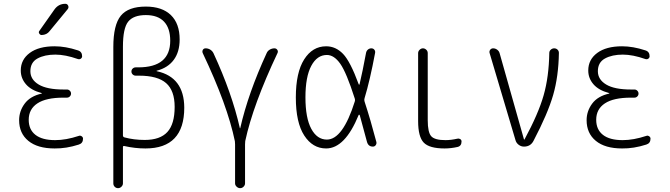

<svg xmlns="http://www.w3.org/2000/svg" viewBox="-20 -775 3540 1015"><path d="M200.2 -280.3Q201.2 -280.3 201.2 -281.2Q201.2 -283.2 199.2 -283.2Q144.5 -297.9 117.2 -329.6Q89.8 -361.3 89.8 -402.3Q89.8 -460 137.2 -495.1Q184.6 -530.3 268.6 -530.3Q326.2 -530.3 391.6 -508.8Q414.1 -502 414.1 -477.5Q414.1 -469.7 407.2 -464.8Q400.4 -460 391.6 -462.9Q325.2 -486.3 272.5 -486.3Q215.8 -486.3 178.2 -465.8Q140.6 -445.3 140.6 -398.4Q140.6 -354.5 184.6 -328.1Q228.5 -301.8 315.4 -301.8H334Q342.8 -301.8 349.1 -295.4Q355.5 -289.1 355.5 -280.3Q355.5 -271.5 349.1 -265.1Q342.8 -258.8 334 -258.8H315.4Q223.6 -258.8 177.7 -228.5Q131.8 -198.2 131.8 -141.6Q131.8 -89.8 167.5 -62Q203.1 -34.2 271.5 -34.2Q329.1 -34.2 396.5 -56.6Q404.3 -59.6 411.6 -54.7Q418.9 -49.8 418.9 -42Q418.9 -17.6 396.5 -10.7Q330.1 10.7 268.6 9.8Q178.7 9.8 129.9 -30.3Q81.1 -70.3 81.1 -139.6Q81.1 -187.5 110.4 -227.1Q139.6 -266.6 200.2 -280.3ZM267.6 -724.6Q289.1 -754.9 325.2 -754.9Q335.9 -754.9 340.3 -745.1Q344.7 -735.4 337.9 -726.6L242.2 -610.4Q227.5 -590.8 200.2 -589.8Q192.4 -589.8 187.5 -597.7Q182.6 -605.5 188.5 -612.3Z M629.9 -528.3V-59.6Q629.9 -50.8 637.7 -48.8Q687.5 -35.2 745.1 -35.2Q826.2 -35.2 864.7 -77.1Q903.3 -119.1 903.3 -210Q903.3 -295.9 858.4 -335.4Q813.5 -375 714.8 -375H697.3Q688.5 -375 681.6 -381.3Q674.8 -387.7 674.8 -397Q674.8 -406.2 681.6 -412.6Q688.5 -418.9 697.3 -418.9H710.9Q879.9 -418.9 879.9 -559.6Q879.9 -626 847.2 -660.6Q814.5 -695.3 751 -695.3Q685.5 -695.3 657.7 -660.6Q629.9 -626 629.9 -528.3ZM579.1 194.3V-526.4Q579.1 -643.6 618.7 -691.9Q658.2 -740.2 751 -740.2Q836.9 -740.2 883.3 -695.3Q929.7 -650.4 929.7 -566.4Q929.7 -501 898.9 -459Q868.2 -417 809.6 -401.4Q807.6 -401.4 807.6 -400.4Q807.6 -398.4 809.6 -398.4Q953.1 -367.2 954.1 -206.1Q954.1 9.8 749 9.8Q693.4 9.8 637.7 -2.9Q629.9 -4.9 629.9 2.9V194.3Q629.9 204.1 622.1 211.9Q614.3 219.7 604 219.7Q593.8 219.7 586.4 212.4Q579.1 205.1 579.1 194.3Z M1221.7 -28.3Q1182.6 -218.8 1051.8 -494.1Q1047.9 -502.9 1052.2 -511.2Q1056.6 -519.5 1067.4 -519.5Q1080.1 -519.5 1091.3 -512.7Q1102.5 -505.9 1108.4 -494.1Q1206.1 -283.2 1248 -97.7Q1248 -96.7 1249 -96.7Q1250 -96.7 1250 -97.7Q1292 -282.2 1389.6 -494.1Q1394.5 -505.9 1406.2 -512.7Q1418 -519.5 1430.7 -519.5Q1440.4 -519.5 1445.8 -511.7Q1451.2 -503.9 1447.3 -495.1Q1317.4 -220.7 1276.4 -29.3Q1275.4 -23.4 1275.4 -11.7V194.3Q1275.4 204.1 1267.6 211.9Q1259.8 219.7 1249.5 219.7Q1239.3 219.7 1231 211.9Q1222.7 204.1 1222.7 194.3V-11.7Q1222.7 -22.5 1221.7 -28.3Z M1708 -484.4Q1656.2 -484.4 1625.5 -426.8Q1594.7 -369.1 1594.7 -260.3Q1594.7 -151.4 1625.5 -94.2Q1656.2 -37.1 1708 -37.1Q1792 -37.1 1855.5 -238.3Q1858.4 -246.1 1855.5 -253.9Q1811.5 -391.6 1778.8 -438Q1746.1 -484.4 1708 -484.4ZM1704.1 9.8Q1632.8 9.8 1588.4 -58.6Q1543.9 -127 1543.9 -259.8Q1543.9 -391.6 1587.9 -460.9Q1631.8 -530.3 1704.1 -530.3Q1754.9 -530.3 1793.5 -490.2Q1832 -450.2 1876 -330.1Q1878.9 -324.2 1880.9 -330.1Q1896.5 -395.5 1915 -495.1Q1917 -505.9 1924.8 -512.7Q1932.6 -519.5 1942.9 -519.5Q1953.1 -519.5 1959 -512.2Q1964.8 -504.9 1962.9 -495.1Q1935.5 -348.6 1907.2 -255.9Q1904.3 -247.1 1907.2 -238.3Q1939.5 -139.6 1969.7 -24.4Q1971.7 -15.6 1966.3 -7.8Q1960.9 0 1951.2 0Q1926.8 0 1919.9 -25.4Q1891.6 -131.8 1881.8 -166Q1880.9 -168 1878.9 -168.5Q1877 -168.9 1876 -167Q1803.7 9.8 1704.1 9.8Z M2330.1 9.8Q2250 9.8 2220.2 -21Q2190.4 -51.8 2190.4 -134.8V-494.1Q2190.4 -503.9 2198.2 -511.7Q2206.1 -519.5 2215.8 -519.5Q2225.6 -519.5 2233.4 -512.2Q2241.2 -504.9 2241.2 -494.1V-139.6Q2241.2 -75.2 2259.8 -54.7Q2278.3 -34.2 2335 -34.2Q2364.3 -34.2 2398.4 -42Q2406.2 -43.9 2413.1 -39.6Q2419.9 -35.2 2419.9 -27.3Q2419.9 -2.9 2398.4 2Q2363.3 9.8 2330.1 9.8Z M2705.1 -34.2 2568.4 -494.1Q2565.4 -503.9 2571.3 -511.7Q2577.1 -519.5 2586.9 -519.5Q2598.6 -519.5 2608.4 -512.2Q2618.2 -504.9 2621.1 -494.1L2750 -38.1Q2750 -37.1 2751 -37.1Q2752.9 -37.1 2752.9 -38.1Q2826.2 -173.8 2854 -271.5Q2881.8 -369.1 2883.8 -495.1Q2883.8 -504.9 2891.6 -512.2Q2899.4 -519.5 2909.7 -519.5Q2919.9 -519.5 2927.2 -512.7Q2934.6 -505.9 2934.6 -495.1Q2932.6 -371.1 2904.3 -272.9Q2876 -174.8 2800.8 -31.2Q2785.2 0 2750 0Q2734.4 0 2721.7 -9.8Q2709 -19.5 2705.1 -34.2Z M3200.2 -280.3Q3201.2 -280.3 3201.2 -281.2Q3201.2 -283.2 3199.2 -283.2Q3144.5 -297.9 3117.2 -329.6Q3089.8 -361.3 3089.8 -402.3Q3089.8 -460 3137.2 -495.1Q3184.6 -530.3 3268.6 -530.3Q3326.2 -530.3 3391.6 -508.8Q3414.1 -502 3414.1 -477.5Q3414.1 -469.7 3407.2 -464.8Q3400.4 -460 3391.6 -462.9Q3325.2 -486.3 3272.5 -486.3Q3215.8 -486.3 3178.2 -465.8Q3140.6 -445.3 3140.6 -398.4Q3140.6 -354.5 3184.6 -328.1Q3228.5 -301.8 3315.4 -301.8H3334Q3342.8 -301.8 3349.1 -295.4Q3355.5 -289.1 3355.5 -280.3Q3355.5 -271.5 3349.1 -265.1Q3342.8 -258.8 3334 -258.8H3315.4Q3223.6 -258.8 3177.7 -228.5Q3131.8 -198.2 3131.8 -141.6Q3131.8 -89.8 3167.5 -62Q3203.1 -34.2 3271.5 -34.2Q3329.1 -34.2 3396.5 -56.6Q3404.3 -59.6 3411.6 -54.7Q3418.9 -49.8 3418.9 -42Q3418.9 -17.6 3396.5 -10.7Q3330.1 10.7 3268.6 9.8Q3178.7 9.8 3129.9 -30.3Q3081.1 -70.3 3081.1 -139.6Q3081.1 -187.5 3110.4 -227.1Q3139.6 -266.6 3200.2 -280.3Z"/></svg>

Font: Rounded Mgen+ 1m light
Style: Regular
Weight: 200
Designer: [Source Han Sans]
Ryoko NISHIZUKA  (kana & ideographs); Paul D. Hunt (Latin, Greek & Cyrillic); Wenlong ZHANG  (bopomofo
Version: Version 1.059.20150602